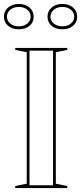

<svg xmlns="http://www.w3.org/2000/svg" viewBox="-31 -950 410 970"><path d="M309 -708V-698L251 -686V-22L309 -10V0H46V-10L104 -22V-686L46 -698V-708ZM118 -14H237V-694H118ZM284 -930Q317 -930 338 -912Q359 -894 359 -865Q359 -837 338 -819.5Q317 -802 284 -802Q251 -802 230 -819.5Q209 -837 209 -866Q209 -894 230 -912Q251 -930 284 -930ZM284 -817Q310 -817 327 -831Q344 -845 344 -865Q344 -887 327 -901Q310 -915 284 -915Q258 -915 241 -901Q224 -887 224 -865Q224 -845 241 -831Q258 -817 284 -817ZM64 -930Q97 -930 118 -912Q139 -894 139 -865Q139 -837 118 -819.5Q97 -802 64 -802Q31 -802 10 -819.5Q-11 -837 -11 -866Q-11 -894 10 -912Q31 -930 64 -930ZM64 -817Q90 -817 107 -831Q124 -845 124 -865Q124 -887 107 -901Q90 -915 64 -915Q38 -915 21 -901Q4 -887 4 -865Q4 -845 21 -831Q38 -817 64 -817Z"/></svg>

Font: Kalnia Glaze Thin Medium
Style: Regular
Weight: 500
Version: Version 1.110